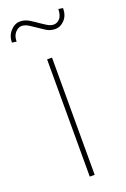

<svg xmlns="http://www.w3.org/2000/svg" viewBox="-185 -761 532 808"><g transform="rotate(-20 81.0 -357.0)"><path d="M70 0V-525H92V0ZM148 -633Q125 -633 106 -645Q87 -657 70 -669Q46 -686 35.5 -690Q25 -694 17 -694Q2 -694 -11.5 -679.5Q-25 -665 -25 -639L-45 -642Q-45 -672 -26 -693Q-7 -714 17 -714Q38 -714 57 -702.5Q76 -691 94 -678Q101 -673 117 -663Q133 -653 147 -653Q162 -653 174 -665.5Q186 -678 187 -708L207 -705Q207 -672 188.5 -652.5Q170 -633 148 -633Z"/></g></svg>

Font: Lexend Thin
Style: Regular
Weight: 100
Designer: Bonnie Shaver-Troup, Thomas Jockin
Foundry: Lexend
Version: Version 1.007; ttfautohint (v1.8.3)